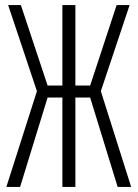

<svg xmlns="http://www.w3.org/2000/svg" viewBox="-20 -734 540 754"><path d="M5 0 125 -376 12 -714H62L167 -398H225V-714H276V-398H334L438 -714H489L376 -376L495 0H442L334 -351H276V0H225V-351H167L59 0Z"/></svg>

Font: Noto Sans Mono ExtraCondensed Light
Style: Regular
Weight: 300
Width: 2
Designer: Monotype Design Team
Foundry: Monotype Imaging Inc.
Version: Version 2.014; ttfautohint (v1.8.4.7-5d5b)